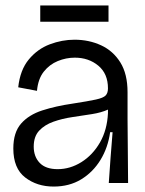

<svg xmlns="http://www.w3.org/2000/svg" viewBox="-20 -673 534 706"><path d="M177 13Q116 13 72.5 -20.5Q29 -54 29 -127Q29 -186 57.5 -218.5Q86 -251 135.5 -267Q185 -283 247 -292Q305 -301 332.5 -307Q360 -313 368.5 -322Q377 -331 377 -348Q377 -402 341.5 -431.5Q306 -461 255 -461Q223 -461 192.5 -448.5Q162 -436 141 -409.5Q120 -383 116 -339L47 -352Q54 -416 86 -454.5Q118 -493 163 -510Q208 -527 254 -527Q307 -527 351.5 -506.5Q396 -486 422.5 -443.5Q449 -401 449 -334V-235Q449 -177 450 -117.5Q451 -58 451 0H380Q383 -48 386.5 -92.5Q390 -137 394 -187H385Q377 -130 349.5 -85Q322 -40 278.5 -13.5Q235 13 177 13ZM192 -51Q238 -51 279.5 -77Q321 -103 347.5 -149Q374 -195 377 -257V-270Q353 -259 318.5 -253.5Q284 -248 246.5 -242.5Q209 -237 176.5 -225.5Q144 -214 124 -192.5Q104 -171 104 -134Q104 -97 126 -74Q148 -51 192 -51ZM128 -593V-653H379V-593Z"/></svg>

Font: Bricolage Grotesque 48pt Light
Style: Regular
Weight: 300
Designer: Mathieu Triay
Foundry: Atelier Triay
Version: Version 1.000; ttfautohint (v1.8.4.7-5d5b);gftools[0.9.32]